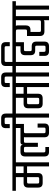

<svg xmlns="http://www.w3.org/2000/svg" viewBox="1165 -2038 853 3263"><g transform="rotate(-90 1591.5 -406.5)"><path d="M213 -574H282V-187Q282 -147 262.5 -127.5Q243 -108 203 -108H114Q74 -108 54.5 -127.5Q35 -147 35 -187V-353Q35 -393 54.5 -412.5Q74 -432 114 -432H416V-373H135Q116 -373 110 -367.5Q104 -362 104 -342V-198Q104 -179 110 -173Q116 -167 135 -167H182Q202 -167 207.5 -173Q213 -179 213 -198ZM395 -597H464V0H395ZM-20 -622H539V-563H-20Z M715 -485Q737 -485 749 -475Q761 -465 762 -448H764Q766 -465 777 -475Q788 -485 810 -485H1002L910 -426H827Q808 -426 802 -420.5Q796 -415 796 -395V-189H727V-395Q727 -415 721.5 -420.5Q716 -426 696 -426H664Q645 -426 639 -420.5Q633 -415 633 -395V-93Q633 -74 639 -68Q645 -62 664 -62H725V0H643Q603 0 583.5 -19.5Q564 -39 564 -79V-406Q564 -446 583.5 -465.5Q603 -485 643 -485ZM1048 -580H1117V-426H990Q971 -426 965 -420.5Q959 -415 959 -395V-90Q959 -71 965 -65Q971 -59 990 -59H1024Q1044 -59 1049.5 -65Q1055 -71 1055 -90V-194H1124V-79Q1124 -39 1104.5 -19.5Q1085 0 1045 0H969Q929 0 909.5 -19.5Q890 -39 890 -79V-406Q890 -446 909.5 -465.5Q929 -485 969 -485H1048ZM499 -622H1189V-563H499Z M1368 -622V-563H1149V-622ZM1293 -593V0H1224V-593ZM1214 -813Q1254 -813 1273.5 -793.5Q1293 -774 1293 -734V-610H1224V-723Q1224 -743 1218.5 -748.5Q1213 -754 1193 -754H1145Q1124 -754 1119 -748.5Q1114 -743 1114 -723V-667H1045V-734Q1045 -774 1064.5 -793.5Q1084 -813 1124 -813Z M1561 -574H1630V-187Q1630 -147 1610.5 -127.5Q1591 -108 1551 -108H1462Q1422 -108 1402.5 -127.5Q1383 -147 1383 -187V-353Q1383 -393 1402.5 -412.5Q1422 -432 1462 -432H1764V-373H1483Q1464 -373 1458 -367.5Q1452 -362 1452 -342V-198Q1452 -179 1458 -173Q1464 -167 1483 -167H1530Q1550 -167 1555.5 -173Q1561 -179 1561 -198ZM1743 -597H1812V0H1743ZM1328 -622H1887V-563H1328Z M2066 -622V-563H1847V-622ZM1991 -593V0H1922V-593ZM1912 -813Q1952 -813 1971.5 -793.5Q1991 -774 1991 -734V-610H1922V-723Q1922 -743 1916.5 -748.5Q1911 -754 1891 -754H1843Q1822 -754 1817 -748.5Q1812 -743 1812 -723V-667H1743V-734Q1743 -774 1762.5 -793.5Q1782 -813 1822 -813Z M2428 -813Q2468 -813 2487.5 -793.5Q2507 -774 2507 -734V-667H2438V-723Q2438 -743 2432.5 -748.5Q2427 -754 2407 -754H2201Q2182 -754 2176 -748.5Q2170 -743 2170 -723V-622H2245V-563H2170V0H2101V-563H2026V-622H2101V-734Q2101 -774 2120.5 -793.5Q2140 -813 2180 -813Z M2205 -622H2596V-563H2205ZM2437 -594H2506V-426H2385Q2366 -426 2360 -420.5Q2354 -415 2354 -395V-325Q2354 -306 2360 -300Q2366 -294 2385 -294H2437Q2477 -294 2496.5 -274.5Q2516 -255 2516 -215V-79Q2516 -39 2496.5 -19.5Q2477 0 2437 0H2352Q2312 0 2292.5 -19.5Q2273 -39 2273 -79V-165H2342V-90Q2342 -71 2348 -65Q2354 -59 2373 -59H2416Q2436 -59 2441.5 -65Q2447 -71 2447 -90V-204Q2447 -224 2441.5 -229.5Q2436 -235 2416 -235H2364Q2324 -235 2304.5 -254.5Q2285 -274 2285 -314V-406Q2285 -446 2304.5 -465.5Q2324 -485 2364 -485H2437Z M2536 -622H3024V-563H2536ZM2880 -592H2949V0H2880ZM2791 -394Q2791 -368 2782.5 -350Q2774 -332 2756.5 -323.5Q2739 -315 2712 -315H2680V-168Q2680 -149 2686 -143Q2692 -137 2711 -137H2846Q2866 -137 2873 -144.5Q2880 -152 2880 -171L2891 -125Q2891 -98 2881 -88Q2871 -78 2848 -78H2690Q2650 -78 2630.5 -97.5Q2611 -117 2611 -157V-374H2691Q2711 -374 2716.5 -380Q2722 -386 2722 -405V-531Q2722 -552 2715.5 -557.5Q2709 -563 2676 -563L2756 -571Q2773 -571 2782 -564Q2791 -557 2791 -536Z M3060 -582H3128V0H3060ZM2985 -622H3203V-563H2985Z"/></g></svg>

Font: Teko Light Light
Style: Regular
Weight: 300
Version: Version 2.000;gftools[0.9.28.dev9+g7d2139d.d20230707]